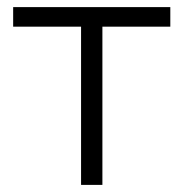

<svg xmlns="http://www.w3.org/2000/svg" viewBox="-20 -520 516 540"><path d="M208 -445H17V-500H459V-445H268V0H208Z"/></svg>

Font: Bellota
Style: Regular
Weight: 400
Designer: Kemie Guaida
Foundry: Kemie Guaida
Version: Version 4.001